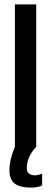

<svg xmlns="http://www.w3.org/2000/svg" viewBox="-20 -669 232 875"><path d="M122 186Q72 186 47.5 168Q23 150 23 106Q23 59 48 0V-649H145V0Q102 46 102 97Q102 130 141 130Q150 130 172 123V176Q152 186 122 186Z"/></svg>

Font: Gamestation Display
Style: Regular
Weight: 400
Designer: Jonas Hecksher
Foundry: Jonas Hecksher, Playtypeª, e-types AS
Version: Version 1.003